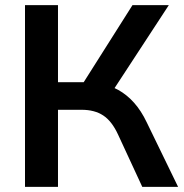

<svg xmlns="http://www.w3.org/2000/svg" viewBox="-20 -725 715 745"><path d="M77 0V-705H205V-406H319L294 -389L494 -705H635L412 -364L362 -401Q405 -395 439 -376Q473 -357 500.5 -326Q528 -295 549 -251L671 0H532L438 -203Q414 -255 380.5 -277Q347 -299 297 -299H205V0Z"/></svg>

Font: NunitoSans3
Style: Bold
Weight: 700
Designer: Vernon Adams
Foundry: Vernon Adams
Version: Version 3.101;gftools[0.9.27]